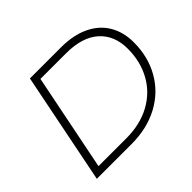

<svg xmlns="http://www.w3.org/2000/svg" viewBox="-155 -918 1136 1136"><g transform="rotate(-45 413.0 -350.0)"><path d="M210 -700H470Q573 -700 646.5 -665Q720 -630 758 -566Q796 -502 796 -417Q796 -296 742 -201Q688 -106 589 -53Q490 0 360 0H70ZM363 -46Q478 -46 564.5 -93Q651 -140 697.5 -224Q744 -308 744 -415Q744 -526 673 -590Q602 -654 464 -654H252L130 -46Z"/></g></svg>

Font: Montserrat Alternates Light
Style: Italic
Weight: 300
Italic angle: -11.3°
Designer: Julieta Ulanovsky
Foundry: Julieta Ulanovsky
Version: Version 7.200